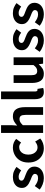

<svg xmlns="http://www.w3.org/2000/svg" viewBox="1376 -2214 852 3644"><g transform="rotate(-90 1802.0 -392.0)"><path d="M239.1 13.8Q183.3 13.8 125.7 -8.1Q68.1 -30 26.1 -64.5L92.8 -157.4Q130.4 -128.6 166.9 -112.2Q203.4 -95.7 242.7 -95.7Q284.5 -95.7 304.4 -112.3Q324.2 -128.9 324.2 -155.2Q324.2 -176.1 307.3 -190.6Q290.5 -205 263.5 -216.5Q236.5 -228 207 -239Q171.7 -253.2 137.2 -273.3Q102.7 -293.4 80.1 -324.9Q57.4 -356.4 57.4 -403Q57.4 -453.3 83 -491.7Q108.7 -530.1 155.4 -551.8Q202.2 -573.5 265.5 -573.5Q326.6 -573.5 374.2 -552.7Q421.8 -531.8 456 -504.7L389.8 -416.1Q359.9 -437.7 330.3 -450.9Q300.6 -464.1 269.8 -464.1Q231.3 -464.1 213.2 -449Q195 -433.9 195 -409.7Q195 -389.6 210.2 -376.5Q225.4 -363.4 251.1 -353.4Q276.9 -343.4 306.3 -332.2Q334.4 -321.8 361.9 -308.5Q389.4 -295.2 412.1 -275.9Q434.7 -256.5 448.3 -229.5Q461.8 -202.4 461.8 -163.4Q461.8 -114.3 436.4 -73.8Q410.9 -33.2 361.6 -9.7Q312.3 13.8 239.1 13.8Z M811.8 13.8Q734.7 13.8 673 -21.1Q611.3 -55.9 575.2 -121.7Q539.2 -187.5 539.2 -279.9Q539.2 -372.8 578.8 -438.4Q618.4 -503.9 683.8 -538.7Q749.1 -573.5 824.5 -573.5Q877 -573.5 917.1 -556.2Q957.2 -538.8 987.9 -511.4L918.1 -417.6Q897.6 -435.6 876.9 -444.8Q856.2 -454 833.1 -454Q790.4 -454 757.9 -432.3Q725.3 -410.7 707.4 -371.7Q689.5 -332.7 689.5 -279.9Q689.5 -227.4 707.5 -188.2Q725.5 -148.9 756.7 -127.3Q787.9 -105.8 827.7 -105.8Q858.4 -105.8 886 -118.8Q913.7 -131.9 937 -150.9L995.4 -53.9Q955.4 -18.6 906.8 -2.4Q858.2 13.8 811.8 13.8Z M1101.3 0V-797.9H1248V-596.7L1241 -491.7Q1274.4 -523.8 1317.1 -548.7Q1359.9 -573.5 1417.2 -573.5Q1507.6 -573.5 1548.9 -514.3Q1590.2 -455 1590.2 -349.1V0H1443.5V-330.9Q1443.5 -396 1424.5 -421.9Q1405.5 -447.7 1364.1 -447.7Q1329.9 -447.7 1304.6 -431.9Q1279.3 -416 1248 -385.1V0Z M1879.5 13.8Q1828.2 13.8 1797.9 -7.4Q1767.5 -28.5 1754.4 -67.1Q1741.3 -105.8 1741.3 -157.3V-797.9H1888V-151.3Q1888 -125.9 1897.5 -115.9Q1907 -105.8 1917 -105.8Q1921.6 -105.8 1925.6 -106.3Q1929.6 -106.8 1936.8 -107.8L1954.7 1.2Q1942.3 6.1 1923.8 9.9Q1905.3 13.8 1879.5 13.8Z M2223.4 13.8Q2132.3 13.8 2090.9 -45.8Q2049.6 -105.3 2049.6 -210.6V-559.8H2196.4V-228.7Q2196.4 -164.3 2215.3 -138.2Q2234.3 -112 2275.6 -112Q2309.7 -112 2335.4 -128.6Q2361.1 -145.2 2389 -182.1V-559.8H2535.8V0H2415.9L2404.9 -80.6H2401.3Q2365.2 -37.8 2323 -12Q2280.8 13.8 2223.4 13.8Z M2853.1 13.8Q2797.3 13.8 2739.7 -8.1Q2682.1 -30 2640.1 -64.5L2706.8 -157.4Q2744.4 -128.6 2780.9 -112.2Q2817.4 -95.7 2856.7 -95.7Q2898.5 -95.7 2918.4 -112.3Q2938.2 -128.9 2938.2 -155.2Q2938.2 -176.1 2921.3 -190.6Q2904.5 -205 2877.5 -216.5Q2850.5 -228 2821 -239Q2785.7 -253.2 2751.2 -273.3Q2716.7 -293.4 2694.1 -324.9Q2671.4 -356.4 2671.4 -403Q2671.4 -453.3 2697 -491.7Q2722.7 -530.1 2769.4 -551.8Q2816.2 -573.5 2879.5 -573.5Q2940.6 -573.5 2988.2 -552.7Q3035.8 -531.8 3070 -504.7L3003.8 -416.1Q2973.9 -437.7 2944.3 -450.9Q2914.6 -464.1 2883.8 -464.1Q2845.3 -464.1 2827.2 -449Q2809 -433.9 2809 -409.7Q2809 -389.6 2824.2 -376.5Q2839.4 -363.4 2865.1 -353.4Q2890.9 -343.4 2920.3 -332.2Q2948.4 -321.8 2975.9 -308.5Q3003.4 -295.2 3026.1 -275.9Q3048.7 -256.5 3062.3 -229.5Q3075.8 -202.4 3075.8 -163.4Q3075.8 -114.3 3050.4 -73.8Q3024.9 -33.2 2975.6 -9.7Q2926.3 13.8 2853.1 13.8Z M3348.1 13.8Q3292.3 13.8 3234.7 -8.1Q3177.1 -30 3135.1 -64.5L3201.8 -157.4Q3239.4 -128.6 3275.9 -112.2Q3312.4 -95.7 3351.7 -95.7Q3393.5 -95.7 3413.4 -112.3Q3433.2 -128.9 3433.2 -155.2Q3433.2 -176.1 3416.3 -190.6Q3399.5 -205 3372.5 -216.5Q3345.5 -228 3316 -239Q3280.7 -253.2 3246.2 -273.3Q3211.7 -293.4 3189.1 -324.9Q3166.4 -356.4 3166.4 -403Q3166.4 -453.3 3192 -491.7Q3217.7 -530.1 3264.4 -551.8Q3311.2 -573.5 3374.5 -573.5Q3435.6 -573.5 3483.2 -552.7Q3530.8 -531.8 3565 -504.7L3498.8 -416.1Q3468.9 -437.7 3439.3 -450.9Q3409.6 -464.1 3378.8 -464.1Q3340.3 -464.1 3322.2 -449Q3304 -433.9 3304 -409.7Q3304 -389.6 3319.2 -376.5Q3334.4 -363.4 3360.1 -353.4Q3385.9 -343.4 3415.3 -332.2Q3443.4 -321.8 3470.9 -308.5Q3498.4 -295.2 3521.1 -275.9Q3543.7 -256.5 3557.3 -229.5Q3570.8 -202.4 3570.8 -163.4Q3570.8 -114.3 3545.4 -73.8Q3519.9 -33.2 3470.6 -9.7Q3421.3 13.8 3348.1 13.8Z"/></g></svg>

Font: Noto Sans KR Thin
Style: Regular
Weight: 100
Designer: Ryoko NISHIZUKA 西塚涼子 (kana, bopomofo & ideographs); Paul D. Hunt (Latin, Greek & Cyrillic); Sandoll Communications 산돌커뮤니
Foundry: Adobe
Version: Version 2.004-H2;hotconv 1.0.118;makeotfexe 2.5.65603